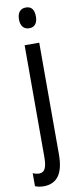

<svg xmlns="http://www.w3.org/2000/svg" viewBox="-119 -774 437 1049"><g transform="rotate(-10 99.0 -249.5)"><path d="M107 -739Q153 -739 153 -681Q153 -654 141 -639Q129 -624 107 -624Q84 -624 71.5 -639Q59 -654 59 -681Q59 -709 71.5 -724Q84 -739 107 -739ZM-13 231V159Q6 167 22 167Q45 167 55 147Q65 127 65 83V-537H146V82Q146 162 118.5 200.5Q91 239 36 240Q8 240 -13 231Z"/></g></svg>

Font: Noto Sans UI Cond
Style: Regular
Weight: 400
Width: 3
Designer: Monotype Design Team
Foundry: Monotype Imaging Inc.
Version: Version 1.001